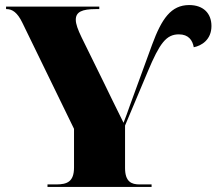

<svg xmlns="http://www.w3.org/2000/svg" viewBox="-20 -740 857 760"><path d="M168 0H580V-10H532C501 -10 475 -20 475 -75V-243L565 -457C612 -569 638 -604 688 -604C726 -604 742 -581 747 -553C778 -559 817 -583 817 -637C817 -687 785 -720 729 -720C657 -720 620 -666 582 -563L494 -322C487 -302 476 -271 469 -254C426 -340 420 -354 392 -411L303 -592C288 -623 280 -645 280 -662C280 -693 305 -704 359 -704H373V-714H4V-704H6C29 -704 49 -690 68 -651L273 -230V-77C273 -21 246 -10 203 -10H168Z"/></svg>

Font: Noto Serif Display Black
Style: Regular
Weight: 900
Designer: Monotype Design Team
Foundry: Monotype Imaging Inc.
Version: Version 2.009